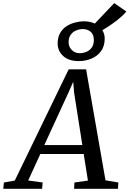

<svg xmlns="http://www.w3.org/2000/svg" viewBox="-86 -1182 810 1202"><path d="M-65.5 0 -61.5 -39.5 6.5 -51.5 344 -748H453L574.5 -53L655 -39.5L652.5 0H378L380 -39.5L464.5 -51.5L438 -218H166.5L90.5 -52L181 -39.5L177.5 0ZM191.5 -274H429.5L378 -601.5L372.5 -670L344.5 -606.5ZM407.5 -799.5Q345 -799.5 310 -831Q275 -862.5 275 -910Q275 -947.5 289.8 -974Q304.5 -1000.5 329 -1016.8Q353.5 -1033 382.8 -1040.8Q412 -1048.5 440 -1048.5Q479.5 -1048.5 508.5 -1034Q537.5 -1019.5 553.5 -995Q569.5 -970.5 569.5 -941.5Q569.5 -892.5 546 -861Q522.5 -829.5 485.2 -814.5Q448 -799.5 407.5 -799.5ZM413 -849Q434 -849 454.5 -857.2Q475 -865.5 488.2 -883.8Q501.5 -902 501.5 -932Q501.5 -965.5 481.8 -982.8Q462 -1000 432.5 -1000Q411.5 -1000 390.8 -991.5Q370 -983 356.8 -964.8Q343.5 -946.5 343.5 -917.5Q343.5 -889.5 363.2 -869.2Q383 -849 413 -849ZM526 -976 481.5 -1007 629 -1162.5 705 -1110Q683.5 -1084 650.5 -1058Q617.5 -1032 584 -1010.8Q550.5 -989.5 526 -976Z"/></svg>

Font: Merriweather 20pt
Style: Italic
Weight: 400
Italic angle: -7.8°
Version: Version 2.101